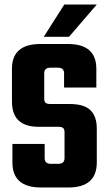

<svg xmlns="http://www.w3.org/2000/svg" viewBox="-20 -831 482 851"><path d="M266 -130V-245Q266 -258 260 -263.5Q254 -269 239 -269H151Q33 -269 33 -381V-526Q33 -636 159 -636H281Q407 -636 407 -526V-443H264V-506Q264 -531 237 -531H203Q176 -531 176 -506V-394Q176 -381 182 -375.5Q188 -370 203 -370H289Q353 -370 381 -342.5Q409 -315 409 -261V-111Q409 0 283 0H162Q35 0 35 -111V-193H178V-130Q178 -105 205 -105H239Q266 -105 266 -130ZM174 -668 265 -811H409L286 -668Z"/></svg>

Font: Teko SemiBold
Style: Regular
Weight: 600
Designer: Manushi Parikh, Jonny Pinhorn
Foundry: Indian Type Foundry
Version: Version 1.106;PS 1.0;hotconv 1.0.78;makeotf.lib2.5.61930; tt